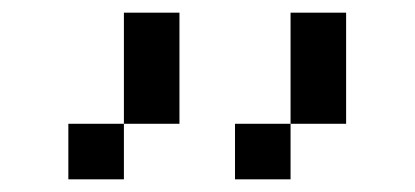

<svg xmlns="http://www.w3.org/2000/svg" viewBox="-20 -801 648 300"><path d="M434 -607.6V-520.8H347.2V-607.6ZM434 -607.6V-781.2H520.8V-607.6ZM173.6 -607.6V-520.8H86.8V-607.6ZM173.6 -607.6V-781.2H260.4V-607.6Z"/></svg>

Font: 8-bit Operator+
Style: Regular
Weight: 400
Designer: GrandChaos9000
Foundry: Grand Chaos Productions
Version: Version 1.2.0 - April 24, 2014